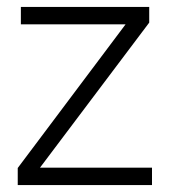

<svg xmlns="http://www.w3.org/2000/svg" viewBox="-20 -532 486 552"><path d="M31 0V-49L341 -462H40V-512H409V-467L95 -50H417V0Z"/></svg>

Font: IBM Plex Sans Thai Light
Style: Regular
Weight: 300
Designer: Mike Abbink, Paul van der Laan, Pieter van Rosmalen, Ben Mitchell, Mark Frömberg
Foundry: Bold Monday
Version: Version 1.2